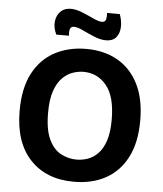

<svg xmlns="http://www.w3.org/2000/svg" viewBox="-59 -925 842 990"><g transform="rotate(5 362.0 -429.5)"><path d="M360 14Q217 14 133.5 -74.5Q50 -163 50 -327Q50 -444 90.5 -521Q131 -598 202.5 -636Q274 -674 365 -674Q458 -674 527.5 -634.5Q597 -595 635.5 -518.5Q674 -442 674 -330Q674 -217 635 -140.5Q596 -64 525.5 -25Q455 14 360 14ZM364 -101Q392 -101 420.5 -110.5Q449 -120 473.5 -144.5Q498 -169 512.5 -212Q527 -255 527 -322Q527 -441 480.5 -498Q434 -555 361 -555Q335 -555 306.5 -545.5Q278 -536 253 -511.5Q228 -487 212.5 -443Q197 -399 197 -329Q197 -241 221 -191Q245 -141 283.5 -121Q322 -101 364 -101ZM462 -727Q433 -727 400.5 -740.5Q368 -754 339 -768Q310 -782 292 -782Q275 -782 271 -767Q267 -752 270 -734H204Q187 -770 191 -802Q195 -834 215 -853.5Q235 -873 267 -873Q295 -873 327 -860Q359 -847 387.5 -833.5Q416 -820 433 -820Q450 -820 453.5 -836Q457 -852 455 -868H521Q534 -833 532.5 -800.5Q531 -768 513.5 -747.5Q496 -727 462 -727Z"/></g></svg>

Font: Bricolage Grotesque 10pt Bricolage Grotesque 10pt Regular
Style: Bold
Weight: 700
Designer: Mathieu Triay
Foundry: Atelier Triay
Version: Version 1.000; ttfautohint (v1.8.4.7-5d5b);gftools[0.9.32]